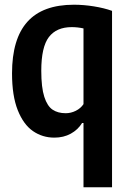

<svg xmlns="http://www.w3.org/2000/svg" viewBox="-20 -574 549 814"><path d="M334 -52.5H328Q310.5 -24 280 -7.2Q249.5 9.5 210.5 9.5Q160 9.5 119.8 -18.2Q79.5 -46 55.2 -107Q31 -168 31 -263Q31 -409 96 -481.5Q161 -554 293.5 -554Q334.5 -554 378 -547Q421.5 -540 455 -528V220H334ZM334 -132.5V-453.5Q309 -459 284 -459Q219.5 -459 187.2 -416.8Q155 -374.5 155 -274Q155 -203 167.8 -163.5Q180.5 -124 203 -109Q225.5 -94 258.5 -94Q280.5 -94 301.2 -104.2Q322 -114.5 334 -132.5Z"/></svg>

Font: Encode Sans Condensed SemiBold
Style: Regular
Weight: 600
Width: 3
Designer: Multiple Designers
Foundry: Impallari Type
Version: Version 2.000